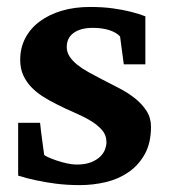

<svg xmlns="http://www.w3.org/2000/svg" viewBox="-20 -520 485 552"><path d="M397.9 -335H335.9L325.2 -415Q315.4 -426.3 294.9 -433.1Q274.4 -439.9 247.1 -439.9Q211.9 -439.9 191.9 -425.5Q171.9 -411.1 171.9 -384.8Q171.9 -370.1 180.2 -357.4Q188.5 -344.7 202.6 -333.5Q216.8 -322.3 234.9 -312.3Q252.9 -302.2 272.9 -292Q297.9 -279.3 323.2 -266.1Q348.6 -252.9 368.7 -236.8Q388.7 -220.7 401.4 -200.9Q414.1 -181.2 414.1 -155.8Q414.1 -108.4 396 -76.4Q377.9 -44.4 349.1 -24.7Q320.3 -4.9 283.7 3.7Q247.1 12.2 210 12.2Q172.9 12.2 140.9 8.1Q108.9 3.9 84.5 -1.5Q56.2 -7.3 32.2 -15.1V-167H95.2Q96.2 -156.7 98.1 -141.1Q100.1 -125.5 102.1 -110.8Q104 -93.8 106.9 -75.2Q107.9 -72.8 118.2 -68.1Q128.4 -63.5 142.6 -58.6Q156.7 -53.7 172.4 -50.3Q188 -46.9 200.2 -46.9Q225.6 -46.9 242.2 -53.7Q258.8 -60.5 268.6 -70.3Q278.3 -80.1 282.2 -91.1Q286.1 -102.1 286.1 -110.8Q286.1 -131.3 273.2 -146.2Q260.3 -161.1 239.7 -173.3Q219.2 -185.5 193.6 -196.5Q168 -207.5 143.1 -220.2Q122.1 -230.5 103 -242.7Q84 -254.9 69.6 -270Q55.2 -285.2 46.6 -304.2Q38.1 -323.2 38.1 -348.1Q38.1 -382.8 53 -410.9Q67.9 -439 94.7 -458.7Q121.6 -478.5 158.2 -489.3Q194.8 -500 238.8 -500Q275.9 -500 305.4 -495.8Q335 -491.7 355.5 -486.3Q379.4 -480.5 397.9 -473.1Z"/></svg>

Font: Charis SIL APac
Style: Bold
Weight: 700
Foundry: SIL International
Version: Version 5.000